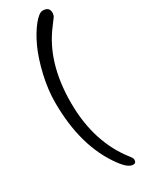

<svg xmlns="http://www.w3.org/2000/svg" viewBox="-255 -797 811 1063"><g transform="rotate(-30 151.0 -265.0)"><path d="M243 -654Q121 -494 121 -239Q121 15 256 184Q268 199 268 209Q268 230 249 230Q217 230 176 174Q46 -1 46 -284Q46 -366 67 -456Q88 -546 118 -610.5Q148 -675 182.5 -717.5Q217 -760 240 -760Q282 -760 282 -723Q282 -708 275.5 -698Q269 -688 243 -654Z"/></g></svg>

Font: Delius Swash Caps
Style: Regular
Weight: 400
Designer: Natalia Raices
Foundry: Natalia Raices
Version: Version 1.002